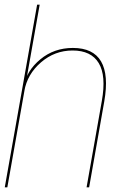

<svg xmlns="http://www.w3.org/2000/svg" viewBox="-24 -805 530 825"><path d="M-3.5 0H7.5L146.5 -785H135.5ZM348 0H359L424 -369Q444 -483.5 410.2 -541.2Q376.5 -599 289 -599Q208.5 -599 149.5 -550.2Q90.5 -501.5 79 -436.5L80.5 -413.5Q93 -486 152 -537Q211 -588 288 -588Q367.5 -588 400.2 -534Q433 -480 413.5 -371Z"/></svg>

Font: Anybody Thin
Style: Italic
Weight: 100
Italic angle: -10°
Designer: Tyler Finck
Foundry: Etcetera Type Company
Version: Version 1.114;gftools[0.9.25]